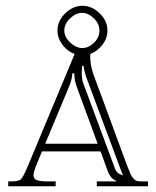

<svg xmlns="http://www.w3.org/2000/svg" viewBox="-20 -652 546 672"><path d="M267.1 -420.9Q267.1 -415.5 266.6 -407.2Q266.1 -398.9 266.1 -396Q266.1 -374 272 -358.9L380.9 -65.9Q382.3 -61.5 384 -58.1Q385.7 -54.7 387.9 -52.2Q390.1 -49.8 391.4 -48.1Q392.6 -46.4 395.8 -44.7Q398.9 -43 400.1 -42.5Q401.4 -42 405.5 -40.3Q409.7 -38.6 411.1 -38.1Q405.3 -49.8 401.9 -60.1L280.8 -384.8Q277.3 -393.6 272 -421.9ZM205.1 -544.9Q205.1 -522.5 225.6 -503.2Q246.1 -483.9 268.1 -483.9Q290 -483.9 309.1 -502.4Q328.1 -521 328.1 -544.9Q328.1 -568.8 308.6 -587.9Q289.1 -606.9 267.1 -606.9Q245.1 -606.9 225.1 -587.6Q205.1 -568.4 205.1 -544.9ZM321.8 -148.9 248 -350.1Q240.2 -370.6 240.2 -395H232.9Q232.9 -376.5 222.2 -350.1L138.2 -148.9ZM268.1 -631.8Q301.3 -631.8 328.6 -605.7Q356 -579.6 356 -544.9Q356 -518.1 338.6 -495.6Q321.3 -473.1 295.9 -462.9V-458V-449.2Q295.9 -425.8 306.2 -394L425.8 -69.8Q434.6 -48.8 437.7 -41.3Q440.9 -33.7 447.8 -26.4Q454.6 -19 461.7 -18.1Q468.8 -17.1 482.9 -17.1H498V0H318.8V-17.1H387.2V-19Q366.2 -26.4 356 -56.2L332 -122.1H127L105 -68.8Q97.2 -47.9 97.2 -39.1Q97.2 -26.4 108.6 -21.7Q120.1 -17.1 147 -17.1H174.8V0H8.8V-17.1H20Q44.9 -17.1 52.7 -24.2Q60.5 -31.2 74.7 -64.5Q76.2 -67.9 77.1 -69.8L241.2 -462.9Q215.3 -473.1 198.2 -495.8Q181.2 -518.6 181.2 -544.9Q181.2 -579.1 208.5 -605.5Q235.8 -631.8 268.1 -631.8Z"/></svg>

Font: FoglihtenNo01
Style: Regular
Weight: 500
Version: Version 0.61